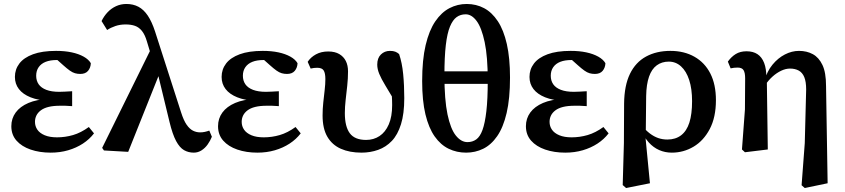

<svg xmlns="http://www.w3.org/2000/svg" viewBox="-20 -754 4249 966"><path d="M235 14Q179 14 134 -1.5Q89 -17 63 -46.5Q37 -76 37 -119Q37 -158 59 -188Q81 -218 123 -236Q165 -254 225 -256V-247Q172 -249 133.5 -264.5Q95 -280 75 -306Q55 -332 55 -367Q55 -405 77.5 -434.5Q100 -464 146 -481Q192 -498 262 -498Q306 -498 341 -490.5Q376 -483 401 -469Q426 -455 437 -436Q436 -413 423 -397.5Q410 -382 384 -382Q370 -382 357.5 -385.5Q345 -389 331 -399Q317 -409 298 -426L252 -467L320 -468L340 -445Q321 -450 303 -451Q285 -452 266 -452Q233 -452 210 -443Q187 -434 174.5 -416Q162 -398 162 -373Q162 -348 174.5 -330Q187 -312 213 -302Q239 -292 278 -292Q293 -292 307.5 -293Q322 -294 343 -295V-220Q320 -222 307.5 -222Q295 -222 283 -222Q248 -222 224 -216Q200 -210 185 -198.5Q170 -187 163 -172.5Q156 -158 156 -141Q156 -119 168 -101.5Q180 -84 205 -73.5Q230 -63 267 -63Q308 -63 347.5 -74.5Q387 -86 427 -115L453 -83Q430 -53 397 -31.5Q364 -10 323 2Q282 14 235 14Z M503 3 494 -10 746 -521 788 -398 625 10ZM955 14Q928 14 906 1.5Q884 -11 866 -44.5Q848 -78 833 -140L770 -400H763L719 -546Q709 -580 694 -598.5Q679 -617 659 -624Q639 -631 612 -631Q584 -631 560.5 -623Q537 -615 519 -603L491 -648Q503 -673 521.5 -692.5Q540 -712 564 -723Q588 -734 616 -734Q650 -734 676.5 -720Q703 -706 723.5 -675.5Q744 -645 760 -596L891 -189Q904 -148 919 -126.5Q934 -105 951 -96.5Q968 -88 987 -88Q999 -88 1010.5 -90.5Q1022 -93 1033 -97L1046 -66Q1038 -46 1025 -27.5Q1012 -9 994 2.5Q976 14 955 14Z M1275 14Q1219 14 1174 -1.5Q1129 -17 1103 -46.5Q1077 -76 1077 -119Q1077 -158 1099 -188Q1121 -218 1163 -236Q1205 -254 1265 -256V-247Q1212 -249 1173.5 -264.5Q1135 -280 1115 -306Q1095 -332 1095 -367Q1095 -405 1117.5 -434.5Q1140 -464 1186 -481Q1232 -498 1302 -498Q1346 -498 1381 -490.5Q1416 -483 1441 -469Q1466 -455 1477 -436Q1476 -413 1463 -397.5Q1450 -382 1424 -382Q1410 -382 1397.5 -385.5Q1385 -389 1371 -399Q1357 -409 1338 -426L1292 -467L1360 -468L1380 -445Q1361 -450 1343 -451Q1325 -452 1306 -452Q1273 -452 1250 -443Q1227 -434 1214.5 -416Q1202 -398 1202 -373Q1202 -348 1214.5 -330Q1227 -312 1253 -302Q1279 -292 1318 -292Q1333 -292 1347.5 -293Q1362 -294 1383 -295V-220Q1360 -222 1347.5 -222Q1335 -222 1323 -222Q1288 -222 1264 -216Q1240 -210 1225 -198.5Q1210 -187 1203 -172.5Q1196 -158 1196 -141Q1196 -119 1208 -101.5Q1220 -84 1245 -73.5Q1270 -63 1307 -63Q1348 -63 1387.5 -74.5Q1427 -86 1467 -115L1493 -83Q1470 -53 1437 -31.5Q1404 -10 1363 2Q1322 14 1275 14Z M1799 14Q1739 14 1695 -5.5Q1651 -25 1627 -66Q1603 -107 1603 -173Q1603 -206 1606.5 -238.5Q1610 -271 1613.5 -301Q1617 -331 1617 -356Q1617 -386 1608.5 -399.5Q1600 -413 1576 -413Q1568 -413 1559 -412Q1550 -411 1543 -409L1528 -443Q1543 -466 1569.5 -480.5Q1596 -495 1631 -495Q1665 -495 1687 -482Q1709 -469 1720 -447Q1731 -425 1731 -395Q1731 -359 1727 -322.5Q1723 -286 1719 -251Q1715 -216 1715 -185Q1715 -117 1740 -83.5Q1765 -50 1822 -50Q1860 -50 1889.5 -69.5Q1919 -89 1936 -128Q1953 -167 1953 -225Q1953 -249 1951.5 -271.5Q1950 -294 1947 -320L1972 -318V-235Q1940 -289 1919 -323.5Q1898 -358 1888 -382.5Q1878 -407 1878 -429Q1878 -462 1896.5 -480Q1915 -498 1942 -498Q1958 -498 1968.5 -494Q1979 -490 1988 -482Q2003 -438 2008.5 -381Q2014 -324 2014 -260Q2014 -182 1997.5 -129Q1981 -76 1951.5 -45Q1922 -14 1882.5 0Q1843 14 1799 14Z M2325 14Q2371 14 2411 -5.5Q2451 -25 2481.5 -69Q2512 -113 2529 -185.5Q2546 -258 2546 -364Q2546 -462 2530 -532.5Q2514 -603 2484.5 -647.5Q2455 -692 2415.5 -713Q2376 -734 2328 -734Q2282 -734 2241.5 -713Q2201 -692 2170 -646.5Q2139 -601 2121.5 -527Q2104 -453 2104 -346Q2104 -247 2120.5 -178.5Q2137 -110 2167 -67.5Q2197 -25 2237.5 -5.5Q2278 14 2325 14ZM2332 -39Q2300 -39 2273.5 -72Q2247 -105 2231.5 -178.5Q2216 -252 2216 -376Q2216 -467 2223 -527Q2230 -587 2244 -620.5Q2258 -654 2277.5 -668Q2297 -682 2323 -682Q2353 -682 2378 -648.5Q2403 -615 2418.5 -542Q2434 -469 2434 -349Q2434 -255 2427 -194.5Q2420 -134 2407.5 -100Q2395 -66 2376 -52.5Q2357 -39 2332 -39ZM2160 -332H2493V-395H2160Z M2824 14Q2768 14 2723 -1.5Q2678 -17 2652 -46.5Q2626 -76 2626 -119Q2626 -158 2648 -188Q2670 -218 2712 -236Q2754 -254 2814 -256V-247Q2761 -249 2722.5 -264.5Q2684 -280 2664 -306Q2644 -332 2644 -367Q2644 -405 2666.5 -434.5Q2689 -464 2735 -481Q2781 -498 2851 -498Q2895 -498 2930 -490.5Q2965 -483 2990 -469Q3015 -455 3026 -436Q3025 -413 3012 -397.5Q2999 -382 2973 -382Q2959 -382 2946.5 -385.5Q2934 -389 2920 -399Q2906 -409 2887 -426L2841 -467L2909 -468L2929 -445Q2910 -450 2892 -451Q2874 -452 2855 -452Q2822 -452 2799 -443Q2776 -434 2763.5 -416Q2751 -398 2751 -373Q2751 -348 2763.5 -330Q2776 -312 2802 -302Q2828 -292 2867 -292Q2882 -292 2896.5 -293Q2911 -294 2932 -295V-220Q2909 -222 2896.5 -222Q2884 -222 2872 -222Q2837 -222 2813 -216Q2789 -210 2774 -198.5Q2759 -187 2752 -172.5Q2745 -158 2745 -141Q2745 -119 2757 -101.5Q2769 -84 2794 -73.5Q2819 -63 2856 -63Q2897 -63 2936.5 -74.5Q2976 -86 3016 -115L3042 -83Q3019 -53 2986 -31.5Q2953 -10 2912 2Q2871 14 2824 14Z M3113 177 3119 -34 3120 -233Q3121 -324 3149.5 -382.5Q3178 -441 3230.5 -469.5Q3283 -498 3353 -498Q3422 -498 3474 -468.5Q3526 -439 3554 -384Q3582 -329 3582 -250Q3582 -164 3551 -105Q3520 -46 3469.5 -16Q3419 14 3360 14Q3326 14 3296.5 1Q3267 -12 3244 -37.5Q3221 -63 3206 -100H3197L3207 -125Q3229 -98 3249.5 -82.5Q3270 -67 3291.5 -59.5Q3313 -52 3338 -52Q3379 -52 3407 -73.5Q3435 -95 3448.5 -137.5Q3462 -180 3462 -245Q3462 -307 3447.5 -351.5Q3433 -396 3406.5 -420Q3380 -444 3345 -444Q3310 -444 3284.5 -425.5Q3259 -407 3245.5 -368.5Q3232 -330 3231 -271L3229 -78L3227 -69L3250 168L3130 192Z M3713 -2 3728 -204 3729 -360Q3729 -388 3721 -401Q3713 -414 3691 -414Q3682 -414 3673 -413Q3664 -412 3656 -410L3642 -444Q3659 -468 3681.5 -482Q3704 -496 3736 -496Q3769 -496 3791 -481.5Q3813 -467 3824.5 -437.5Q3836 -408 3836 -361L3838 -359L3843 -2L3728 12ZM4013 178 4029 -34 4036 -304Q4036 -343 4026.5 -366Q4017 -389 3998.5 -399Q3980 -409 3955 -409Q3933 -409 3910 -398Q3887 -387 3866.5 -368.5Q3846 -350 3830 -326L3817 -347H3826Q3839 -395 3866.5 -428.5Q3894 -462 3929 -480Q3964 -498 4000 -498Q4039 -498 4069.5 -481.5Q4100 -465 4118 -427Q4136 -389 4136 -322L4144 168L4029 192Z"/></svg>

Font: Source Serif 4 18pt SemiBold
Style: Regular
Weight: 600
Designer: Frank Grießhammer
Foundry: Adobe Systems Incorporated
Version: Version 4.004;hotconv 1.0.116;makeotfexe 2.5.65601